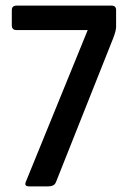

<svg xmlns="http://www.w3.org/2000/svg" viewBox="-20 -663 452 683"><path d="M152 0H83Q64 0 73 -19L292 -556H39Q22 -556 22 -573V-627Q22 -643 39 -643H377Q393 -643 393 -627V-568Q393 -554 383 -528L179 -15Q173 0 152 0Z"/></svg>

Font: Rajdhani Semibold
Style: Regular
Weight: 600
Designer: Satya Rajpurohit, Jyotish Sonowal
Foundry: Indian Type Foundry
Version: Version 1.200;PS 1.0;hotconv 1.0.78;makeotf.lib2.5.61930; tt